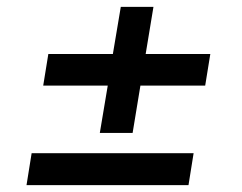

<svg xmlns="http://www.w3.org/2000/svg" viewBox="-20 -571 706 559"><path d="M57.2 -32H528.8L543.7 -125H72.1ZM105.8 -321.7H293.7L270.6 -183.9H366.1L388.8 -321.7H577.4L592.3 -413.7H404.1L426.8 -551.1H331.7L308.6 -413.7H120.7Z"/></svg>

Font: Margiela Sans Medium
Style: Italic
Weight: 500
Italic angle: -9.39999°
Designer: Stefan Endress, Andreas Faust
Version: Version 1.100;FEAKit 1.0